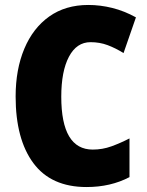

<svg xmlns="http://www.w3.org/2000/svg" viewBox="-20 -744 594 774"><path d="M345 -574Q289 -574 258 -515.5Q227 -457 227 -354Q227 -141 354 -141Q393 -141 429 -154Q465 -167 502 -186V-30Q426 10 329 10Q186 10 114.5 -86.5Q43 -183 43 -355Q43 -464 78 -547.5Q113 -631 178.5 -677.5Q244 -724 336 -724Q384 -724 432.5 -712Q481 -700 528 -674L478 -530Q446 -550 414 -562Q382 -574 345 -574Z"/></svg>

Font: Noto Sans Bengali Condensed Black
Style: Regular
Weight: 900
Width: 3
Designer: Joana Ranito - Universal Thirst; Jelle Bosma - Monotype Design Team
Foundry: Universal Thirst ehf.
Version: Version 3.000; ttfautohint (v1.8.4.7-5d5b)